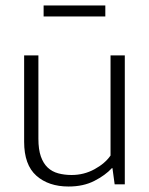

<svg xmlns="http://www.w3.org/2000/svg" viewBox="-20 -672 543 700"><path d="M383 -470H435V0H398L390 -59H388Q364 -33 324 -12.5Q284 8 230 8Q157 8 112.5 -31.5Q68 -71 68 -155V-470H120V-166Q120 -127 129 -101.5Q138 -76 154 -61Q170 -46 192.5 -40Q215 -34 241 -34Q286 -34 324.5 -55Q363 -76 383 -105ZM364 -652V-612H139V-652Z"/></svg>

Font: Mukta ExtraLight
Style: Regular
Weight: 275
Designer: Girish Dalvi and Yashodeep Gholap
Foundry: Ek Type
Version: Version 2.538;PS 1.002;hotconv 16.6.51;makeotf.lib2.5.65220;